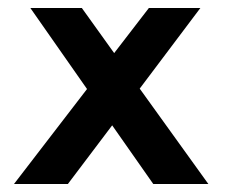

<svg xmlns="http://www.w3.org/2000/svg" viewBox="-20 -461 563 481"><path d="M502 0H364L261 -147L150 0H15L198 -238L56 -441H185L266 -328L353 -441H482L330 -239Z"/></svg>

Font: RailwayN12
Style: Semibold
Weight: 400
Version: 1999; 1.0, initial release  Kernus: V2.0